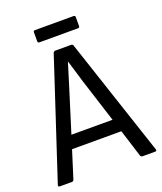

<svg xmlns="http://www.w3.org/2000/svg" viewBox="-144 -881 823 974"><g transform="rotate(-20 267.0 -394.0)"><path d="M10 0Q-1 0 2 -10L212 -648Q216 -655 223 -655H308Q316 -655 319 -648L531 -10Q534 0 524 0H456Q449 0 445 -7L398 -156H132L85 -7Q82 0 74 0ZM228 -463 154 -226H376L301 -461Q292 -491 283 -521Q274 -551 265 -580H264ZM162 -722Q153 -722 153 -731V-779Q153 -788 162 -788H370Q379 -788 379 -779V-731Q379 -722 370 -722Z"/></g></svg>

Font: Sofia Sans Semi Condensed
Style: Regular
Weight: 400
Designer: Botio Nikoltchev, Ani Petrova
Foundry: lettersoup
Version: Version 4.100; ttfautohint (v1.8.4.7-5d5b)